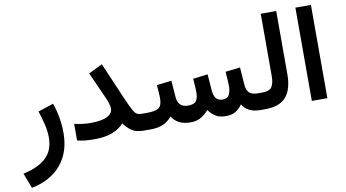

<svg xmlns="http://www.w3.org/2000/svg" viewBox="-107 -897 2486 1378"><g transform="rotate(-10 1136.5 -207.5)"><path d="M23.4 265.1 -18.6 154.3Q92.3 130.4 148.9 76.9Q205.6 23.4 205.6 -71.8Q205.6 -115.2 193.4 -167Q181.2 -218.8 165 -266.1L277.3 -303.2Q295.9 -251.5 305.4 -194.8Q314.9 -138.2 314.9 -85.4Q314.9 56.6 238.5 147Q162.1 237.3 23.4 265.1Z M680.7 -198.2Q680.7 -210.9 675 -231Q669.4 -251 663.1 -265.6L570.3 -472.2L671.4 -521L788.6 -248Q814.9 -187 833.7 -154.3Q852.5 -121.6 886.7 -121.6H907.2V0H886.7Q830.6 0 799.3 -21Q768.1 -42 742.2 -77.6Q706.5 -39.6 654.8 -20Q603 -0.5 527.3 -0.5Q487.8 -0.5 459 -3.4Q430.2 -6.3 401.4 -13.7V-134.8Q431.6 -127.4 462.2 -123.8Q492.7 -120.1 520 -120.1Q564.9 -120.1 601.3 -127.9Q637.7 -135.7 659.2 -152.8Q680.7 -169.9 680.7 -198.2Z M1483.4 0Q1439 0 1409.2 -18.6Q1379.4 -37.1 1359.9 -66.9Q1334 -35.6 1301.8 -17.8Q1269.5 0 1228 0Q1176.3 0 1143.8 -17.6Q1111.3 -35.2 1091.3 -66.4Q1065.9 -35.2 1029.3 -17.6Q992.7 0 932.6 0H887.7V-121.6H933.6Q990.2 -121.6 1015.4 -138.4Q1040.5 -155.3 1040.5 -210Q1040.5 -221.7 1038.8 -249.3Q1037.1 -276.9 1034.7 -305.2L1142.1 -318.4L1151.4 -197.8Q1153.8 -162.1 1172.9 -141.8Q1191.9 -121.6 1229 -121.6Q1273.9 -121.6 1289.3 -142.6Q1304.7 -163.6 1304.7 -210Q1304.7 -221.2 1303 -249Q1301.3 -276.9 1298.8 -305.2L1406.2 -318.4L1415.5 -197.8Q1418 -163.6 1432.9 -142.6Q1447.8 -121.6 1482.9 -121.6Q1515.1 -121.6 1528.8 -144.3Q1542.5 -167 1542.5 -210Q1542.5 -227.5 1540.8 -255.4Q1539.1 -283.2 1536.6 -314L1644 -326.7L1653.3 -197.8Q1655.8 -157.7 1676.3 -139.6Q1696.8 -121.6 1736.8 -121.6H1751.5V0H1737.8Q1640.6 0 1604.5 -64.5Q1584.5 -35.2 1556.2 -17.6Q1527.8 0 1483.4 0Z M1731.9 -121.6H1770.5Q1824.2 -121.6 1840.8 -148.9Q1857.4 -176.3 1857.4 -225.6V-680.2H1970.2V-218.3Q1970.2 -110.4 1922.9 -55.2Q1875.5 0 1770 0H1731.9Z M2223.1 -680.2V-0.5H2109.9V-680.2Z"/></g></svg>

Font: Vazirmatn UI FD SemiBold
Style: Regular
Weight: 600
Designer: Saber Rastikerdar
Foundry: Saber Rastikerdar
Version: Version 33.003